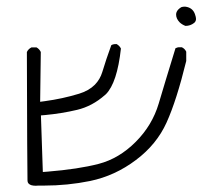

<svg xmlns="http://www.w3.org/2000/svg" viewBox="-20 -477 625 593"><path d="M552.7 -397Q567.9 -397 579.6 -406.2Q585.4 -411.1 585.4 -418.5Q585.4 -423.8 582.5 -432.1Q576.7 -450.2 559.1 -455.1Q553.7 -456.5 550.5 -456.5Q547.4 -456.5 545.2 -456.1Q543 -455.6 540.5 -455.1Q535.6 -452.6 530.8 -447.8Q523.9 -440.4 523.9 -432.1Q523.9 -419.4 534.7 -408.2Q541.5 -401.4 552.7 -397Q552.7 -397 552.7 -397ZM77.1 -330.6Q67.4 -325.7 63 -316.4Q64 46.9 64.9 79.1Q64.9 86.9 68.8 90.3Q74.7 96.7 90.8 96.7Q94.2 96.7 98.1 96.2Q107.4 96.2 116.2 96.2Q188.5 96.2 258.3 82Q335.4 65.9 399.9 17.1Q463.9 -30.8 494.6 -98.9Q525.4 -167 555.2 -288.6V-317.4Q550.8 -326.7 541.5 -331.1Q538.6 -331.1 536.4 -331.1Q534.2 -331.1 532.5 -331.1Q530.8 -331.1 528.8 -330.6Q525.4 -329.6 522 -328.1Q488.8 -220.2 470.2 -157.2Q450.2 -89.8 398.9 -38.6Q347.7 12.7 284.9 29.1Q222.2 45.4 126 53.2L112.3 54.2L106.4 -120.6L118.7 -121.6Q170.9 -126.5 218 -137.7Q265.1 -148.9 304.2 -183.6L307.1 -186Q341.8 -221.2 353.5 -327.1Q349.1 -335.9 340.3 -340.8Q338.9 -340.8 337.4 -340.8Q329.1 -340.8 323.7 -337.4Q308.1 -294.9 295.9 -254.4Q289.1 -231.9 272.9 -215.3Q254.4 -196.8 224.1 -187.5Q172.9 -171.9 118.7 -164.6L104 -162.6L106 -316.4Q101.6 -325.7 92.8 -330.6Z"/></svg>

Font: NaikaiFont
Style: ExtraLight
Weight: 200
Version: Version 1.89